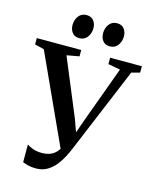

<svg xmlns="http://www.w3.org/2000/svg" viewBox="-155 -1047 931 1153"><g transform="rotate(15 311.0 -470.0)"><path d="M181.5 14.5Q151.5 14.5 132 9.2Q112.5 4 98 -2V-111.5Q112 -102 135.5 -93.2Q159 -84.5 191 -84.5Q221 -84.5 243.2 -93.5Q265.5 -102.5 281.8 -120.8Q298 -139 309.5 -167L305.5 -113.5L42 -689.5L-16 -703.5V-743H260.5V-703.5L183 -689.5L330.5 -334.5L373 -216.5L343.5 -215.5L385.5 -334.5L515.5 -689.5L440 -703.5V-743H637.5V-703.5L585.5 -689.5L362.5 -155Q353 -132.5 338.2 -103.5Q323.5 -74.5 302 -47.8Q280.5 -21 250.8 -3.2Q221 14.5 181.5 14.5ZM229.5 -808.5Q201 -808.5 186 -827.8Q171 -847 171 -875Q171 -906.5 188.5 -930.2Q206 -954 237.5 -954H238.5Q267.5 -954 282.5 -934.5Q297.5 -915 297.5 -887.5Q297.5 -856.5 280 -832.5Q262.5 -808.5 230.5 -808.5ZM419.5 -808.5Q390.5 -808.5 375.8 -827.8Q361 -847 361 -875Q361 -906.5 378.5 -930.2Q396 -954 427.5 -954H428.5Q457.5 -954 472.2 -934.5Q487 -915 487 -887.5Q487 -856.5 469.5 -832.5Q452 -808.5 420.5 -808.5Z"/></g></svg>

Font: Merriweather 72pt SemiBold
Style: Regular
Weight: 600
Version: Version 2.100